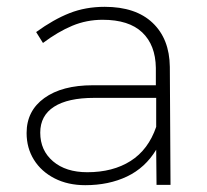

<svg xmlns="http://www.w3.org/2000/svg" viewBox="-20 -542 607 563"><path d="M439 0 438 -103Q406 -50 352.5 -24.5Q299 1 230 1Q179 1 140 -19Q101 -39 79.5 -73.5Q58 -108 58 -152Q58 -217 110 -254.5Q162 -292 252 -292H437V-343Q436 -410 397 -447Q358 -484 281 -484Q234 -484 192 -466.5Q150 -449 106 -416L86 -448Q137 -485 184 -503.5Q231 -522 287 -522Q378 -522 427.5 -475Q477 -428 478 -346L480 0ZM438 -170V-255H256Q179 -255 138.5 -229Q98 -203 98 -153Q98 -101 135.5 -69Q173 -37 236 -37Q311 -37 363 -70Q415 -103 438 -170Z"/></svg>

Font: Gontserrat ExtraLight
Style: Regular
Weight: 275
Designer: Julieta Ulanovsky
Foundry: Julieta Ulanovsky
Version: Version 6.001